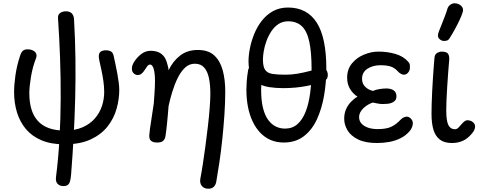

<svg xmlns="http://www.w3.org/2000/svg" viewBox="-20 -858 2944 1172"><path d="M373 23Q291 23 232.5 -2Q174 -27 137.5 -71Q101 -115 83.5 -172.5Q66 -230 66 -296Q66 -340 74 -397Q82 -454 101 -513Q109 -539 119.5 -548Q130 -557 149 -557Q167 -557 181 -550Q195 -543 200.5 -531Q206 -519 200 -503Q179 -449 169 -389Q159 -329 159 -289Q159 -235 171.5 -192.5Q184 -150 210.5 -120.5Q237 -91 278 -76Q319 -61 375 -61Q439 -61 485 -81.5Q531 -102 560 -136Q589 -170 602.5 -211.5Q616 -253 616 -296Q616 -330 611 -364Q606 -398 599.5 -428.5Q593 -459 588 -481Q583 -503 583 -513Q583 -535 595 -543Q607 -551 626 -551Q646 -551 658 -543.5Q670 -536 674 -516Q679 -492 685 -465Q691 -438 696 -410Q701 -382 704.5 -356Q708 -330 708 -309Q708 -252 691.5 -193.5Q675 -135 636.5 -86Q598 -37 533.5 -7Q469 23 373 23ZM368 278Q344 278 331 263.5Q318 249 322 221Q336 112 343 -9.5Q350 -131 350.5 -257.5Q351 -384 346.5 -508.5Q342 -633 334 -748Q333 -770 348 -779.5Q363 -789 382 -789Q406 -789 418.5 -776Q431 -763 432 -738Q439 -618 440.5 -498.5Q442 -379 439 -260Q436 -141 429.5 -24Q423 93 414 207Q410 254 399 266Q388 278 368 278Z M1252 294Q1225 294 1211.5 276.5Q1198 259 1203 232Q1210 197 1218 144.5Q1226 92 1234 32.5Q1242 -27 1249 -87Q1256 -147 1260 -199.5Q1264 -252 1264 -287Q1264 -340 1255.5 -381Q1247 -422 1226.5 -445.5Q1206 -469 1169 -469Q1135 -469 1109.5 -445Q1084 -421 1065 -382.5Q1046 -344 1032 -298.5Q1018 -253 1009 -211Q1007 -184 1004.5 -156.5Q1002 -129 999.5 -103.5Q997 -78 994.5 -58.5Q992 -39 990 -27Q987 -8 975.5 2Q964 12 941 12Q918 12 907 5Q896 -2 893.5 -11.5Q891 -21 891 -30Q892 -48 895.5 -72.5Q899 -97 905 -135Q911 -173 919 -229Q921 -262 923.5 -296Q926 -330 926 -364Q926 -412 918 -438Q910 -464 896 -464Q887 -464 879.5 -454.5Q872 -445 864 -432Q856 -419 845.5 -409.5Q835 -400 820 -400Q807 -400 796 -410.5Q785 -421 785 -438Q785 -459 799 -481Q818 -510 843.5 -529Q869 -548 899 -548Q924 -548 943 -541Q962 -534 976.5 -518.5Q991 -503 999 -475Q1002 -465 1005 -454Q1008 -443 1009 -429Q1035 -484 1079 -518.5Q1123 -553 1188 -553Q1252 -553 1288 -519.5Q1324 -486 1339.5 -429Q1355 -372 1355 -299Q1355 -235 1350 -160Q1345 -85 1337 -9Q1329 67 1319 134.5Q1309 202 1300 252Q1296 272 1284 283Q1272 294 1252 294Z M1712 12Q1668 12 1632 -3.5Q1596 -19 1568.5 -48Q1541 -77 1522 -117Q1503 -157 1493.5 -206Q1484 -255 1484 -311Q1484 -332 1486 -361Q1488 -390 1494 -426Q1496 -441 1504.5 -449Q1513 -457 1528 -457Q1540 -457 1552.5 -454.5Q1565 -452 1573.5 -443Q1582 -434 1580 -416Q1577 -376 1575.5 -352.5Q1574 -329 1574 -311Q1574 -244 1585.5 -198.5Q1597 -153 1617.5 -125.5Q1638 -98 1664 -85.5Q1690 -73 1720 -73Q1765 -73 1796 -100.5Q1827 -128 1846 -177Q1865 -226 1873.5 -292Q1882 -358 1882 -434Q1882 -539 1868 -603.5Q1854 -668 1822.5 -698Q1791 -728 1739 -728Q1705 -728 1679.5 -711Q1654 -694 1636 -666.5Q1618 -639 1606.5 -607.5Q1595 -576 1590 -546Q1585 -516 1585 -495Q1585 -451 1598.5 -431.5Q1612 -412 1642 -407Q1672 -402 1723 -402Q1760 -402 1797.5 -408.5Q1835 -415 1870.5 -424.5Q1906 -434 1935 -442Q1952 -447 1962 -440.5Q1972 -434 1976.5 -423Q1981 -412 1981 -400Q1981 -391 1977.5 -381.5Q1974 -372 1960 -366Q1922 -347 1854 -333.5Q1786 -320 1709 -320Q1663 -320 1624 -326Q1585 -332 1556.5 -349Q1528 -366 1512.5 -398.5Q1497 -431 1497 -483Q1497 -521 1506 -565.5Q1515 -610 1533 -653.5Q1551 -697 1579.5 -733Q1608 -769 1647.5 -790.5Q1687 -812 1738 -812Q1854 -812 1913 -720.5Q1972 -629 1972 -438Q1972 -354 1958 -273.5Q1944 -193 1914 -128.5Q1884 -64 1834 -26Q1784 12 1712 12Z M2281 15Q2210 15 2165.5 -7Q2121 -29 2101 -63Q2081 -97 2081 -133Q2081 -165 2092 -190.5Q2103 -216 2121.5 -235.5Q2140 -255 2162 -268Q2132 -288 2115.5 -317Q2099 -346 2099 -384Q2099 -435 2128 -470.5Q2157 -506 2201.5 -524.5Q2246 -543 2290 -543Q2346 -543 2394.5 -528.5Q2443 -514 2471 -482Q2482 -470 2482 -459Q2482 -448 2482 -441Q2482 -433 2477 -423.5Q2472 -414 2464 -408Q2456 -402 2446 -402Q2437 -402 2427.5 -407Q2418 -412 2409 -422Q2387 -446 2361.5 -453Q2336 -460 2304 -460Q2256 -460 2223 -438.5Q2190 -417 2190 -377Q2190 -347 2209.5 -328Q2229 -309 2257 -303Q2271 -310 2294.5 -314Q2318 -318 2338 -318Q2367 -318 2383.5 -306Q2400 -294 2400 -270Q2400 -256 2394 -247.5Q2388 -239 2377 -233Q2364 -226 2346 -224.5Q2328 -223 2317 -223Q2298 -223 2283.5 -226.5Q2269 -230 2256 -232Q2234 -225 2214.5 -211Q2195 -197 2183.5 -179.5Q2172 -162 2172 -143Q2172 -121 2185.5 -105Q2199 -89 2224.5 -79.5Q2250 -70 2286 -70Q2337 -70 2367 -83.5Q2397 -97 2426 -128Q2435 -138 2446 -142Q2457 -146 2463 -146Q2476 -146 2488 -134Q2500 -122 2500 -105Q2500 -94 2495 -81.5Q2490 -69 2481 -58Q2457 -30 2424.5 -14Q2392 2 2355.5 8.5Q2319 15 2281 15Z M2739 15Q2693 15 2665.5 -5.5Q2638 -26 2626 -65.5Q2614 -105 2614 -163Q2614 -188 2615 -223.5Q2616 -259 2618 -299Q2620 -339 2622.5 -377.5Q2625 -416 2627.5 -449Q2630 -482 2632 -504Q2634 -527 2648.5 -535Q2663 -543 2676 -543Q2707 -543 2715.5 -529Q2724 -515 2722 -492Q2719 -461 2716 -418.5Q2713 -376 2710 -331.5Q2707 -287 2705.5 -248.5Q2704 -210 2704 -186Q2704 -120 2717 -94.5Q2730 -69 2757 -69Q2769 -69 2779.5 -80Q2790 -91 2801 -104Q2809 -113 2817 -118.5Q2825 -124 2832 -124Q2853 -124 2866.5 -112.5Q2880 -101 2880 -87Q2880 -77 2876 -66.5Q2872 -56 2859 -41Q2834 -11 2804 2Q2774 15 2739 15ZM2690 -608Q2674 -608 2660.5 -622Q2647 -636 2659 -666Q2665 -681 2674.5 -705Q2684 -729 2694.5 -756Q2705 -783 2712 -807Q2717 -821 2729.5 -829.5Q2742 -838 2755 -838Q2770 -838 2782.5 -831.5Q2795 -825 2802 -813.5Q2809 -802 2805 -786Q2800 -768 2787 -739.5Q2774 -711 2757 -680Q2740 -649 2724 -624Q2718 -614 2709.5 -611Q2701 -608 2690 -608Z"/></svg>

Font: Playpen Sans
Style: Regular
Weight: 400
Designer: Laura Meseguer, Veronika Burian, José Scaglione, Kostas Bartsokas, Vera Evstafieva, Tom Grace, Yorlmar Campos
Foundry: TypeTogether
Version: Version 2.000